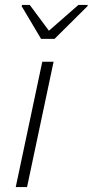

<svg xmlns="http://www.w3.org/2000/svg" viewBox="-20 -761 377 781"><path d="M44 0 152 -510H198L90 0ZM147 -603 68 -736 70 -741H101L179 -636L299 -741H337L336 -736L202 -603Z"/></svg>

Font: Saira Thin ExtraLight
Style: Italic
Weight: 250
Italic angle: -12°
Version: Version 1.101